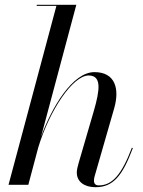

<svg xmlns="http://www.w3.org/2000/svg" viewBox="-20 -770 594 800"><path d="M371 -308 308 -92C303 -75.5 300 -61.5 300 -51C300 -13 331 10 378 10C452 10 490.5 -38 533.5 -153L529.5 -154.5C487 -42.5 447.5 2.5 392 2.5C379 2.5 371.5 -3.5 371.5 -17.5C371.5 -22.5 372.5 -29.5 374 -34.5L456 -319.5C479 -400.5 460 -469.5 373.5 -469.5C282.5 -469.5 196 -323.5 151 -200L298 -750H133V-745.5H215L15.5 0H98L139.5 -156C186.5 -310 283 -455.5 349.5 -455.5C404.5 -455.5 396 -394.5 371 -308Z"/></svg>

Font: Bodoni* 36pt
Style: Italic
Weight: 400
Italic angle: -13°
Version: Version 2.3